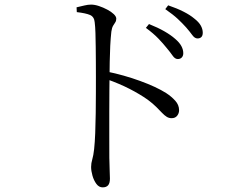

<svg xmlns="http://www.w3.org/2000/svg" viewBox="-20 -774 1040 837"><path d="M706.8 -564.6Q691.4 -584 670.2 -606.1Q649.1 -628.1 616 -652.5L629.5 -669.2Q668 -653.9 696.4 -637.6Q724.8 -621.3 743.5 -604.7Q762.5 -588.5 770.7 -573Q779 -557.6 779 -542Q779 -530.5 772.5 -523.5Q766.1 -516.6 755 -516.6Q742.7 -516.6 732.6 -531.3Q722.5 -546 706.8 -564.6ZM791.5 -654.4Q774.8 -673 754.7 -691.8Q734.6 -710.5 700.5 -734.2L713.1 -750.8Q751.7 -737.7 780.2 -723.1Q808.7 -708.6 826.8 -693.3Q846.6 -678 855.3 -662.5Q863.9 -647 863.9 -631.3Q863.9 -618.9 857.9 -612.6Q851.8 -606.4 840.9 -606.4Q828.9 -606.4 818.4 -620.9Q807.9 -635.4 791.5 -654.4ZM313.8 -742.1Q332.8 -746.5 348.2 -750.2Q363.5 -753.9 376.9 -753.9Q392.9 -753.9 411.6 -747.6Q430.2 -741.4 447.6 -732.1Q465.1 -722.9 476 -712.4Q486.9 -701.9 486.9 -692.7Q486.9 -682.8 482.3 -676.3Q477.8 -669.8 472.8 -661.3Q467.8 -652.7 465.4 -635.9Q462.4 -609.6 460.6 -574.6Q458.9 -539.6 458.3 -504.5Q457.7 -469.3 457.5 -440.8Q457.3 -419.8 456.8 -378.4Q456.3 -336.9 456.4 -285.5Q456.5 -234 456.4 -181.8Q456.4 -129.7 456.6 -86.4Q457 -53.3 458.1 -30.8Q459.2 -8.2 459.2 4.7Q459.2 24.5 451.4 33.6Q443.7 42.8 427.4 42.8Q411.4 42.8 400.2 27.7Q389 12.5 383.1 -8.2Q377.2 -29 377.2 -46Q377.2 -62.4 382.2 -79Q387.2 -95.6 390.4 -124.3Q393.4 -152.3 395.1 -193.5Q396.7 -234.7 397.3 -280.4Q397.9 -326 398 -367.9Q398.1 -409.7 398.1 -438.2Q398.1 -468.6 397.9 -502.4Q397.7 -536.2 397.3 -568.9Q397 -601.7 396.1 -630.2Q395.2 -658.7 392.8 -677.1Q390.7 -700.7 372.5 -708.7Q354.2 -716.6 314.8 -721.2ZM446.1 -462Q521 -446.6 591.2 -421Q661.4 -395.4 704.2 -368.4Q727.2 -353.5 743.9 -335Q760.7 -316.5 760.7 -293.5Q760.7 -280.1 752.4 -269.5Q744 -258.8 728.2 -258.8Q716.4 -258.8 706.8 -264.8Q697.2 -270.7 686.6 -281.8Q676.1 -292.8 661.3 -307.7Q646.5 -322.5 624 -339.3Q588.6 -364.2 544.8 -386.6Q501 -409 446.1 -428.6Z"/></svg>

Font: Noto Serif SC
Style: Regular
Weight: 200
Designer: Ryoko NISHIZUKA 西塚涼子 (kana & ideographs); Frank Grießhammer (Latin, Greek & Cyrillic); Wenlong ZHANG 张文龙 (bopomofo); San
Foundry: Adobe
Version: Version 2.001;hotconv 1.1.0;makeotfexe 2.6.0